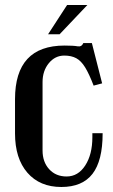

<svg xmlns="http://www.w3.org/2000/svg" viewBox="-20 -732 450 767"><path d="M238 -550Q274 -550 290 -547Q306 -544 313 -560H347L388 -399L354 -390Q336 -437 320 -463Q304 -489 284.5 -499.5Q265 -510 237 -510Q200 -510 175 -479.5Q150 -449 150 -404V-131Q150 -85 176.5 -56Q203 -27 246 -27Q292 -27 320.5 -71Q349 -115 349 -184V-200H390V-199Q390 -90 349.5 -37.5Q309 15 225 15Q139 15 89.5 -42Q40 -99 40 -199V-336Q40 -550 238 -550ZM248 -712H329L218 -595H172Z"/></svg>

Font: Girassol
Style: Regular
Weight: 400
Width: 3
Designer: Liam Spradlin
Version: Version 1.004